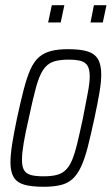

<svg xmlns="http://www.w3.org/2000/svg" viewBox="-20 -706 427 734"><path d="M147 8Q100 8 72.5 0Q45 -8 32.5 -28.5Q20 -49 20 -85Q20 -114 26.5 -155.5Q33 -197 45 -254Q59 -319 71 -365Q83 -411 96.5 -441Q110 -471 129 -487.5Q148 -504 175 -511Q202 -518 240 -518Q287 -518 314.5 -509.5Q342 -501 354.5 -480Q367 -459 367 -421Q367 -392 360 -351Q353 -310 341 -254Q327 -189 315.5 -144Q304 -99 290 -69Q276 -39 257.5 -22Q239 -5 212 1.5Q185 8 147 8ZM146 -32Q176 -32 196 -37Q216 -42 230.5 -55.5Q245 -69 255.5 -94Q266 -119 275.5 -158.5Q285 -198 297 -254Q308 -312 315.5 -350.5Q323 -389 323 -414Q323 -440 315 -454Q307 -468 289 -473Q271 -478 241 -478Q205 -478 182 -469.5Q159 -461 144 -437.5Q129 -414 117 -369.5Q105 -325 90 -254Q77 -198 70.5 -159Q64 -120 64 -95Q64 -69 72 -55.5Q80 -42 98 -37Q116 -32 146 -32ZM326 -620 339 -686H387L373 -620ZM164 -620 178 -686H226L212 -620Z"/></svg>

Font: Saira Condensed ExtraLight
Style: Italic
Weight: 250
Width: 3
Italic angle: -12°
Designer: Hector Gatti with collaboration of the Omnibus-Type team
Foundry: Omnibus-Type
Version: Version 1.101